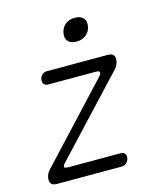

<svg xmlns="http://www.w3.org/2000/svg" viewBox="-114 -858 828 947"><g transform="rotate(-15 300.0 -384.5)"><path d="M60 0Q39 0 30.5 -10Q22 -20 25 -41Q27 -52 32 -61.5Q37 -71 45 -79L398 -458Q402 -463 404.5 -467Q407 -471 407 -474Q408 -479 403.5 -482Q399 -485 388 -485H144Q130 -485 123 -494Q116 -503 118 -518Q121 -532 131 -541Q141 -550 155 -550H465Q486 -550 494.5 -540Q503 -530 500 -509Q497 -498 492.5 -488.5Q488 -479 480 -471L125 -91Q120 -86 117.5 -82Q115 -78 115 -75Q113 -70 118.5 -67.5Q124 -65 134 -65H401Q416 -65 423 -56Q430 -47 427 -32Q424 -18 414 -9Q404 0 390 0ZM335 -653Q306 -653 292 -668.5Q278 -684 283 -711Q288 -738 307.5 -753.5Q327 -769 356 -769Q384 -769 398.5 -753.5Q413 -738 408 -711Q403 -684 383 -668.5Q363 -653 335 -653Z"/></g></svg>

Font: Maple Mono ExtraLight
Style: Italic
Weight: 275
Italic angle: -10°
Monospace: yes
Designer: subframe7536
Version: Version 7.000